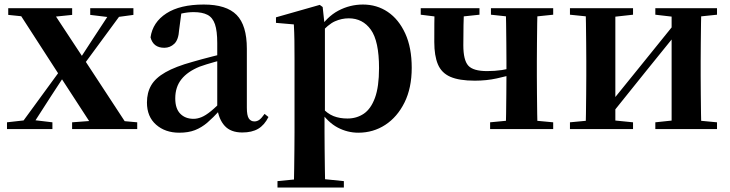

<svg xmlns="http://www.w3.org/2000/svg" viewBox="-20 -572 3236 851"><path d="M11 0V-29.9L99.5 -39.9H128.6L212.3 -29.9V0ZM56.7 0 284.4 -311.7 306.2 -291.7H301.5L206.3 -146L112.4 0ZM299.6 0V-29.9L437.4 -40.2H474.6L588.2 -29.9V0ZM318.1 -239.8 296.2 -261.5H301.8L391.3 -399.1L481 -535.7H535.7ZM398.1 0 247.7 -231.4 51.1 -535.7H203.8L349 -315.2L555.5 0ZM16.5 -506V-535.7H299.8V-506L191.7 -494.8H125.2ZM379.9 -506V-535.7H571.3V-506L494.2 -495.5H466Z M774.6 16.2Q712.2 16.2 671.8 -19.4Q631.3 -54.9 631.3 -117.6Q631.3 -161.2 650 -193.6Q668.7 -226.1 713.1 -251.5Q757.6 -277 833.4 -297.9Q872.8 -309.4 922.4 -322Q972 -334.6 1012 -344.4V-318.9Q972 -308.9 932 -297.6Q891.9 -286.4 865.1 -276.7Q811.3 -254.9 784.1 -220.6Q756.8 -186.4 756.8 -135.9Q756.8 -90.4 779.1 -67.9Q801.3 -45.3 838 -45.3Q854.3 -45.3 872.7 -52.6Q891.1 -59.9 915.4 -79.7Q939.8 -99.4 973.3 -135.5L988.8 -82.4H953.7Q924.6 -50.6 899.2 -28.7Q873.7 -6.8 844.4 4.7Q815 16.2 774.6 16.2ZM1054.1 15.2Q1002.6 15.2 975.9 -14.2Q949.2 -43.6 942.9 -94V-96.5V-381.4Q942.9 -434.7 932.8 -464.5Q922.7 -494.3 899.6 -506.3Q876.5 -518.3 838 -518.3Q812.4 -518.3 785.3 -512.2Q758.2 -506.1 721.8 -491.2L784.1 -516.3L773.9 -439.2Q771.3 -395.9 752.6 -378Q733.8 -360.2 708.3 -360.2Q659.1 -360.2 647.2 -406.5Q656.9 -473.5 717.4 -512.7Q777.9 -551.9 883.1 -551.9Q983.4 -551.9 1028.7 -505.9Q1074.1 -459.8 1074.1 -356.2V-94.8Q1074.1 -60.3 1082.8 -47Q1091.6 -33.8 1107.7 -33.8Q1119.3 -33.8 1129.3 -40.9Q1139.3 -48.1 1152.7 -67.2L1169.9 -53.4Q1152 -17.5 1124.2 -1.1Q1096.4 15.2 1054.1 15.2Z M1209.9 259.3V230.8L1319 220.1H1398.4L1504.1 230.8V259.3ZM1282.4 259.3Q1283.4 217.3 1283.9 174.2Q1284.4 131 1284.9 89.9Q1285.4 48.8 1285.4 13.8V-308.7Q1285.4 -358.5 1284.9 -393Q1284.4 -427.5 1282.4 -463.8L1203.2 -470.7V-495.2L1397.2 -550.4L1410.2 -540.9L1418.8 -460.8L1420.1 -455V-75.6L1418.4 -63V13Q1418.4 47.8 1418.9 89.3Q1419.4 130.8 1419.9 174Q1420.4 217.3 1421.4 259.3ZM1568.1 16.2Q1520 16.2 1476.7 -6.7Q1433.4 -29.6 1397.3 -82.3H1385.1L1403.6 -97.8Q1431.5 -67.8 1458.5 -57.3Q1485.6 -46.7 1520.1 -46.7Q1560.7 -46.7 1592.3 -67.9Q1623.8 -89.1 1641.9 -138.2Q1660 -187.4 1660 -270.1Q1660 -389.4 1623.9 -440.1Q1587.8 -490.8 1525.6 -490.8Q1494.3 -490.8 1464.4 -477.5Q1434.5 -464.2 1397 -421.1L1382.1 -437.5H1390.5Q1428.3 -497.6 1479.7 -524.8Q1531.1 -551.9 1588.6 -551.9Q1650.4 -551.9 1698.9 -519.1Q1747.5 -486.2 1776.2 -423.5Q1804.9 -360.9 1804.9 -271.4Q1804.9 -182.3 1773 -117.9Q1741.1 -53.5 1687.7 -18.6Q1634.3 16.2 1568.1 16.2Z M2084.6 -214.4Q2015.1 -214.4 1975.8 -231.7Q1936.6 -249 1920.8 -287.1Q1904.9 -325.2 1904.9 -385.6Q1904.9 -433.1 1905.1 -468Q1905.2 -502.8 1906.2 -535.7H2036.6Q2035.3 -499.4 2034.4 -460.7Q2033.6 -422.1 2033.6 -371.3Q2033.6 -305.7 2055.4 -281.3Q2077.2 -256.9 2139 -256.9Q2173.7 -256.9 2204.2 -261.5Q2234.7 -266 2273.6 -277.1V-247.6Q2227.6 -234.6 2182 -224.5Q2136.3 -214.4 2084.6 -214.4ZM2221.7 0Q2222.7 -25.5 2223.2 -67.4Q2223.7 -109.4 2224.2 -155.6Q2224.7 -201.8 2224.7 -238.1V-301.2Q2224.7 -335.7 2224.2 -381Q2223.7 -426.4 2223.2 -468.7Q2222.7 -511 2221.7 -535.7H2362.5Q2361.5 -511 2361 -468.7Q2360.5 -426.4 2360 -381Q2359.5 -335.7 2359.5 -301.2V-234.8Q2359.5 -200 2360 -154.7Q2360.5 -109.4 2361 -67.4Q2361.5 -25.5 2362.5 0ZM1844.8 -506.8V-535.7H2105.2V-506.8L1998.8 -495.5H1935.4ZM2152.3 0V-29.9L2259.8 -40.2H2322.1L2431.9 -29.9V0ZM2156 -506.8V-535.7H2431.9V-506.8L2323.4 -495.5H2261.1Z M2506.2 0V-29.9L2615 -40.2H2683.4L2785.8 -29.9V0ZM2884.6 0V-29.9L2981.5 -40.2H3049.3L3158 -29.9V0ZM2574.9 0Q2576.6 -25.5 2577.1 -67.4Q2577.6 -109.4 2578.1 -154.7Q2578.6 -200 2578.6 -234.8V-301.2Q2578.6 -335.7 2578.1 -381Q2577.6 -426.4 2577.1 -468.7Q2576.6 -511 2574.9 -535.7H2707.4V0ZM2678.7 -51.6 2630.4 -77.8H2655.4L2814.6 -274.4L2985 -485.4L3032.7 -460.9H3008.5L2844.2 -257.7ZM2956.8 0V-535.7H3088.6Q3087.6 -511 3087.1 -468.7Q3086.6 -426.4 3086.1 -381Q3085.6 -335.7 3085.6 -301.2V-234.8Q3085.6 -200 3086.1 -154.7Q3086.6 -109.4 3087.1 -67.4Q3087.6 -25.5 3088.6 0ZM2506.2 -506.8V-535.7H2785.8V-506.8L2683.7 -495.5H2616ZM2884.6 -506.8V-535.7H3158V-506.8L3049.5 -495.5H2981.8Z"/></svg>

Font: Noto Serif SC ExtraLight
Style: Regular
Weight: 200
Designer: Ryoko NISHIZUKA 西塚涼子 (kana & ideographs); Frank Grießhammer (Latin, Greek & Cyrillic); Wenlong ZHANG 张文龙 (bopomofo); San
Foundry: Adobe
Version: Version 2.002-H1;hotconv 1.1.0;makeotfexe 2.6.0